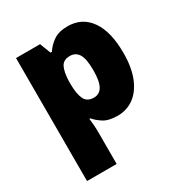

<svg xmlns="http://www.w3.org/2000/svg" viewBox="-185 -697 1013 1072"><g transform="rotate(-30 321.5 -161.5)"><path d="M404 -563Q496 -563 548 -489.5Q600 -416 600 -278Q600 -184 573.5 -119.5Q547 -55 501.5 -22.5Q456 10 398 10Q340 10 307.5 -11Q275 -32 257 -54H251Q253 -35 255 -13Q257 9 257 38V240H66V-553H221L248 -483H257Q277 -515 311.5 -539Q346 -563 404 -563ZM332 -413Q290 -413 274.5 -383Q259 -353 257 -294V-279Q257 -213 273 -178.5Q289 -144 333 -144Q369 -144 387.5 -175.5Q406 -207 406 -280Q406 -353 387 -383Q368 -413 332 -413Z"/></g></svg>

Font: Noto Sans Meetei Mayek Black
Style: Regular
Weight: 900
Designer: Monotype Design Team and Neelakash Kshetrimayum
Foundry: Monotype Imaging Inc.
Version: Version 2.002; ttfautohint (v1.8.4.7-5d5b)